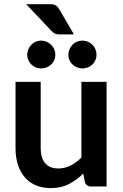

<svg xmlns="http://www.w3.org/2000/svg" viewBox="-20 -915 604 942"><path d="M379.4 -513.2H502.9V0H427.7Q402.8 0 396.5 -22.5L388.2 -63.5Q358.4 -33.2 318.4 -12.2Q281.2 7.8 229 7.8Q187.5 7.8 154.8 -6.3Q122.1 -20.5 100.6 -46.4Q78.1 -73.2 67.4 -108.4Q56.2 -144.5 56.2 -187V-513.2H179.7V-187Q179.7 -139.6 201.7 -114.3Q223.1 -88.4 266.6 -88.4Q297.4 -88.4 326.7 -103Q354 -116.7 379.4 -142.1ZM251.5 -646Q251.5 -632.3 246.1 -620.1Q241.2 -607.9 231 -598.6Q221.2 -589.8 208.5 -584.5Q195.3 -579.1 181.2 -579.1Q167.5 -579.1 155.3 -584.5Q142.6 -589.4 133.8 -598.6Q124.5 -607.4 119.1 -620.1Q113.3 -633.3 113.3 -646Q113.3 -659.2 119.1 -673.3Q124 -685.5 133.8 -695.3Q143.1 -705.6 155.3 -710.4Q167.5 -715.8 181.2 -715.8Q195.3 -715.8 208.5 -710.4Q221.2 -705.1 231 -695.3Q241.2 -685.1 246.1 -673.3Q251.5 -660.2 251.5 -646ZM453.6 -646Q453.6 -632.3 448.2 -620.1Q443.4 -608.4 433.6 -598.6Q423.8 -589.4 411.6 -584.5Q398.4 -579.1 383.8 -579.1Q370.6 -579.1 357.4 -584.5Q344.7 -589.4 335.9 -598.6Q325.7 -607.9 320.8 -620.1Q315.4 -632.3 315.4 -646Q315.4 -660.2 320.8 -673.3Q325.7 -685.1 335.9 -695.3Q345.2 -705.6 357.4 -710.4Q370.6 -715.8 383.8 -715.8Q398.4 -715.8 411.6 -710.4Q423.3 -705.6 433.6 -695.3Q443.8 -684.6 448.2 -673.3Q453.6 -660.2 453.6 -646ZM108.4 -894.5H224.1Q245.1 -894.5 254.4 -888.2Q264.6 -880.9 271.5 -868.2L342.8 -746.1H272.5Q258.8 -746.1 250 -750Q241.7 -753.4 231.9 -764.2Z"/></svg>

Font: Lato-SemiBold
Style: Bold
Weight: 500
Designer: Lukasz Dziedzic with Adam Twardoch and Botio Nikoltchev
Foundry: tyPoland Lukasz Dziedzic
Version: ""